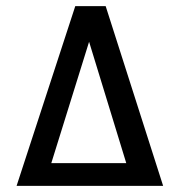

<svg xmlns="http://www.w3.org/2000/svg" viewBox="-20 -605 584 625"><path d="M34 0 225 -585H324L511 0ZM147 -74H391L270 -469Z"/></svg>

Font: Alumni Sans SemiBold
Style: Regular
Weight: 600
Designer: Robert E. Leuschke
Foundry: Robert E. Leuschke
Version: Version 1.018